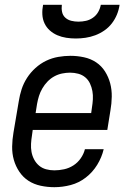

<svg xmlns="http://www.w3.org/2000/svg" viewBox="-20 -770 540 798"><path d="M206 8Q177 8 149 2Q121 -4 98.5 -18.5Q76 -33 60.5 -56Q45 -79 37.5 -105.5Q30 -132 30.5 -161Q31 -190 36 -219L58 -349Q62 -375 70 -399.5Q78 -424 92.5 -446.5Q107 -469 127.5 -487.5Q148 -506 172 -517.5Q196 -529 222 -533.5Q248 -538 273 -538Q301 -538 329 -532Q357 -526 379.5 -511Q402 -496 416.5 -473Q431 -450 438 -423.5Q445 -397 444.5 -368Q444 -339 439 -311L426 -230H116L113 -208Q110 -190 109 -172.5Q108 -155 111 -138.5Q114 -122 122 -107Q130 -92 142.5 -81.5Q155 -71 171.5 -66.5Q188 -62 206 -62Q226 -62 246.5 -66.5Q267 -71 285 -82.5Q303 -94 315.5 -112Q328 -130 333 -150H411Q403 -116 384 -85Q365 -54 336.5 -32Q308 -10 274 -1Q240 8 206 8ZM128 -300H359L362 -322Q365 -340 366 -357.5Q367 -375 364 -391.5Q361 -408 354 -423Q347 -438 334.5 -448.5Q322 -459 305.5 -463.5Q289 -468 271 -468Q255 -468 238 -464.5Q221 -461 205.5 -452.5Q190 -444 177.5 -431Q165 -418 156 -402.5Q147 -387 142 -371Q137 -355 134 -338ZM295 -610Q275 -610 255.5 -613Q236 -616 218.5 -623.5Q201 -631 187 -643.5Q173 -656 165 -673Q157 -690 156 -710Q155 -730 159 -750H237Q235 -735 238 -720.5Q241 -706 251.5 -696.5Q262 -687 276.5 -683.5Q291 -680 306 -680Q322 -680 337.5 -683.5Q353 -687 366.5 -696.5Q380 -706 388 -720Q396 -734 399 -750H477Q474 -729 466 -709.5Q458 -690 445 -673Q432 -656 414 -643.5Q396 -631 376 -623.5Q356 -616 335.5 -613Q315 -610 295 -610Z"/></svg>

Font: Iosevka Curly Oblique
Style: Regular
Weight: 400
Italic angle: -9°
Monospace: yes
Designer: Belleve Invis
Foundry: Belleve Invis
Version: Version 11.1.0; ttfautohint (v1.8.3)